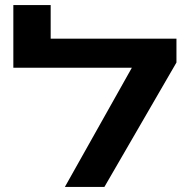

<svg xmlns="http://www.w3.org/2000/svg" viewBox="-20 -737 750 757"><path d="M515.6 -469.9H32.6V-717.1H179.8V-584.6H651.6ZM675.7 -490.5 391.6 0H235.8L564.3 -584.6H675.7Z"/></svg>

Font: Heebo
Style: Regular
Weight: 400
Designer: Oded Ezer
Foundry: Ezer Type House
Version: Version 3.100